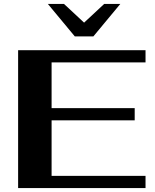

<svg xmlns="http://www.w3.org/2000/svg" viewBox="-20 -955 785 975"><path d="M72 -700H719V-638H242V-406H664V-344H242V-62H719V0H72ZM223 -935H305L407 -840L509 -935H591L454 -770H360Z"/></svg>

Font: Fahkwang
Style: Bold
Weight: 700
Designer: Suppakit Chalermlarp | Katatrad Co.,Ltd.
Foundry: Cadson Demak Co.,Ltd.
Version: Version 1.000; ttfautohint (v1.6)